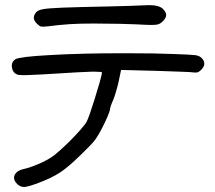

<svg xmlns="http://www.w3.org/2000/svg" viewBox="-20 -730 836 748"><path d="M124.5 -637.2Q112.3 -648.9 111.8 -659.7Q111.8 -660.6 111.8 -661.6Q111.8 -670.9 120.6 -682.1Q127 -689.9 145.5 -693.8Q164.1 -697.8 222.7 -700.2Q253.9 -701.7 299.8 -702.6Q346.2 -704.1 411.1 -705.1Q495.1 -707 546.4 -709.5Q554.2 -710 560.5 -710Q600.1 -710 614.7 -695.3Q627.4 -682.6 627.4 -671.4Q627.4 -660.2 614.7 -647.5Q604 -636.2 591.8 -634.3Q584.5 -632.8 569.3 -632.8Q560.5 -632.8 548.8 -633.3Q531.7 -634.3 507.3 -635.3Q482.4 -636.2 447.3 -637.2Q395.5 -638.2 356.9 -638.2Q344.2 -638.2 332.5 -638.2Q287.1 -638.2 249 -635.7Q228.5 -634.3 208.5 -632.3Q188.5 -630.4 166.5 -627.4Q155.3 -626 147.9 -626Q144.5 -626 142.1 -626.5Q141.1 -626.5 140.1 -626.5Q133.3 -627.9 124.5 -637.2ZM46.9 -13.2Q34.7 -25.4 34.7 -37.6Q34.7 -43.5 37.6 -49.3Q46.9 -66.9 77.6 -72.8Q87.9 -74.7 108.4 -82.5Q128.4 -89.8 146.5 -98.6Q173.8 -111.8 192.4 -126Q210.9 -140.6 247.1 -175.3Q271 -199.2 291.5 -222.2Q312 -245.6 317.9 -256.3Q321.3 -263.2 330.1 -287.1Q338.4 -311.5 347.7 -340.8Q358.9 -376 368.2 -408.7Q377 -440.9 377.4 -447.3Q377.4 -450.7 350.1 -450.7Q344.2 -450.7 336.9 -450.7Q296.4 -449.7 191.9 -442.9Q139.6 -439.5 98.6 -438Q82 -437 71.8 -437Q69.3 -437.5 66.9 -437.5Q55.7 -437.5 52.7 -438Q30.8 -443.4 26.9 -465.3Q25.9 -469.7 25.9 -474.1Q25.9 -490.2 40.5 -499.5Q48.3 -503.9 82.5 -508.3Q116.7 -512.2 168.5 -515.1Q231.4 -519 313 -521Q378.4 -522.5 445.8 -522.5Q462.9 -522.5 480 -522.5Q519 -522.5 557.6 -522Q559.1 -522 560.5 -522Q565.9 -522 571.3 -522Q616.7 -521 659.2 -519.5Q726.1 -517.1 741.2 -515.1Q756.8 -512.7 765.1 -504.4Q775.9 -493.7 775.9 -482.4Q775.9 -481.9 775.9 -481.4Q775.9 -470.2 763.7 -458Q755.9 -450.2 750 -448.2Q746.6 -447.3 741.7 -447.3Q738.3 -447.3 734.4 -447.8Q727.5 -449.2 683.6 -450.7Q639.6 -452.6 584.5 -454.1Q540.5 -455.6 451.7 -457.5Q448.7 -442.9 442.4 -413.1Q438.5 -395 432.1 -373.5Q425.8 -352.1 420.9 -340.3Q415.5 -328.6 411.6 -317.4Q408.2 -306.2 408.2 -302.2Q408.2 -298.3 400.4 -279.3Q392.6 -260.3 380.9 -237.3Q361.3 -198.7 347.7 -181.6Q334 -164.6 293.9 -126Q246.1 -79.1 214.8 -58.6Q183.1 -37.6 131.8 -18.1Q90.3 -2.4 74.7 -1.5Q74.2 -1.5 73.7 -1.5Q59.1 -1.5 46.9 -13.2Z"/></svg>

Font: Casuwalt
Style: Regular
Weight: 400
Designer: Walter E Stewart
Version: 0.1